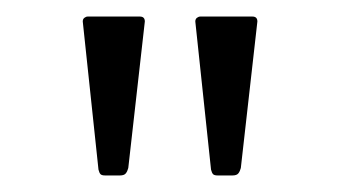

<svg xmlns="http://www.w3.org/2000/svg" viewBox="-20 -762 411 232"><path d="M271 -559Q270 -555 268 -552.5Q266 -550 261 -550H243Q239 -550 237.5 -551.5Q236 -553 235 -557L216 -736Q216 -739 218 -740.5Q220 -742 222 -742H285Q291 -742 291 -736ZM135 -559Q134 -555 132 -552.5Q130 -550 125 -550H107Q103 -550 101.5 -551.5Q100 -553 99 -557L80 -736Q80 -739 82 -740.5Q84 -742 86 -742H149Q155 -742 155 -736Z"/></svg>

Font: Libre Franklin Thin
Style: Regular
Weight: 100
Designer: Pablo Impallari, Rodrigo Fuenzalida, Nhung Nguyen
Foundry: Impallari Type
Version: Version 3.000